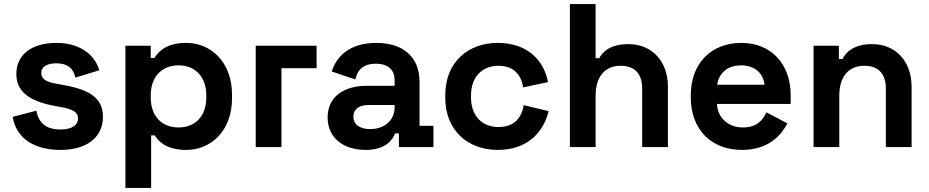

<svg xmlns="http://www.w3.org/2000/svg" viewBox="-20 -720 4549 940"><path d="M276 14C402 14 484 -45 484 -149C484 -253 396 -285 284 -305L256 -310C210 -318 182 -331 182 -363C182 -392 208 -410 256 -410C304 -410 338 -391 349 -340L466 -376C443 -456 367 -510 256 -510C138 -510 60 -455 60 -357C60 -259 146 -220 250 -201L278 -196C337 -185 362 -171 362 -140C362 -109 334 -86 276 -86C218 -86 171 -108 158 -178L42 -148C59 -44 146 14 276 14Z M594 200H720V-57H738C759 -22 802 14 892 14C1012 14 1116 -78 1116 -240V-256C1116 -418 1011 -510 892 -510C802 -510 759 -474 736 -436H718V-496H594ZM718 -243V-253C718 -349 777 -400 854 -400C931 -400 990 -349 990 -253V-243C990 -147 932 -96 854 -96C776 -96 718 -147 718 -243Z M1232 0H1358V-386H1530V-496H1232Z M1770 14C1874 14 1905 -42 1914 -67H1933V0H2102V-104H2034V-319C2034 -443 1952 -510 1822 -510C1693 -510 1628 -445 1604 -370L1720 -331C1729 -376 1757 -408 1820 -408C1884 -408 1912 -374 1912 -328V-300H1776C1664 -300 1584 -247 1584 -145C1584 -43 1664 14 1770 14ZM1710 -149C1710 -185 1738 -206 1785 -206H1912V-196C1912 -130 1862 -88 1792 -88C1738 -88 1710 -113 1710 -149Z M2417 14C2559 14 2640 -69 2666 -176L2544 -205C2533 -141 2496 -98 2420 -98C2344 -98 2286 -149 2286 -243V-253C2286 -347 2344 -398 2420 -398C2496 -398 2533 -352 2541 -292L2663 -318C2642 -428 2559 -510 2417 -510C2273 -510 2160 -417 2160 -255V-241C2160 -79 2273 14 2417 14Z M2770 0H2896V-252C2896 -344 2941 -398 3018 -398C3086 -398 3124 -361 3124 -286V0H3250V-296C3250 -419 3173 -504 3057 -504C2969 -504 2930 -467 2914 -435H2896V-700H2770Z M3612 14C3748 14 3807 -63 3835 -116L3732 -170C3715 -132 3686 -96 3616 -96C3546 -96 3493 -143 3490 -211H3851V-254C3851 -406 3756 -510 3610 -510C3462 -510 3362 -410 3362 -254V-242C3362 -86 3463 14 3612 14ZM3491 -305C3500 -362 3541 -400 3609 -400C3674 -400 3717 -362 3723 -305Z M3963 0H4089V-252C4089 -344 4134 -398 4211 -398C4279 -398 4317 -361 4317 -286V0H4443V-296C4443 -419 4366 -504 4250 -504C4161 -504 4121 -465 4105 -431H4087V-496H3963Z"/></svg>

Font: Meta Space
Style: Bold
Weight: 700
Designer: Meta Pool / Florian Karsten
Foundry: Meta Pool / Florian Karsten
Version: Version 2.000;Glyphs 3.1.1 (3137)